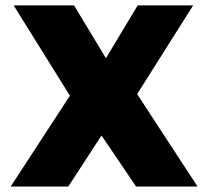

<svg xmlns="http://www.w3.org/2000/svg" viewBox="-20 -680 760 700"><path d="M684.1 -660.2 480 -336.9 700.2 0H476.1L350.1 -186L229 0H19L234.9 -331.1L29.8 -660.2H250L366.2 -467.8L481.9 -660.2Z"/></svg>

Font: Human Sans Black
Style: Regular
Weight: 800
Designer: Tim Radville
Foundry: Continuum
Version: Version 1.000;FEAKit 1.0